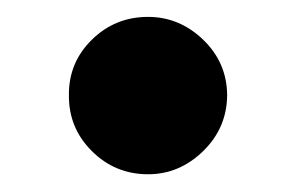

<svg xmlns="http://www.w3.org/2000/svg" viewBox="-20 -193 345 224"><path d="M152.7 10.3Q114.3 10.3 87.2 -16.7Q60 -43.7 60.4 -82Q60 -120 87.2 -146.7Q114.3 -173.3 152.7 -173.3Q189.3 -173.3 217 -146.7Q244.7 -120 245 -82Q244.7 -43.7 217 -16.7Q189.3 10.3 152.7 10.3Z"/></svg>

Font: Inter UI Extra Bold
Style: Regular
Weight: 800
Designer: Rasmus Andersson
Foundry: rsms
Version: 3.2;8d6f07862